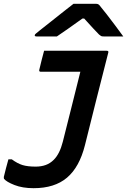

<svg xmlns="http://www.w3.org/2000/svg" viewBox="-32 -966 666 1006"><path d="M155 -93Q184 -93 207.5 -101.5Q231 -110 250 -129Q281 -160 297 -223Q319 -310 341.5 -400Q364 -490 389 -590H182Q171 -590 174 -601Q180 -627 186 -650.5Q192 -674 199 -700H527Q539 -700 535 -689Q505 -571 473.5 -447Q442 -323 413 -205Q384 -90 319 -35Q254 20 144 20Q86 20 44 3.5Q2 -13 -11 -29Q-12 -31 -12 -39Q-6 -63 -0.5 -85Q5 -107 12 -131H30Q60 -109 86.5 -101Q113 -93 155 -93ZM353 -946H472Q479 -946 484 -943Q489 -940 499 -926Q508 -916 527.5 -890.5Q547 -865 570.5 -834Q594 -803 614 -775H513Q502 -775 498 -777Q494 -779 487 -785Q475 -797 456 -817.5Q437 -838 409 -869H400Q358 -839 325.5 -816Q293 -793 266 -775H160Q149 -775 150 -782Q151 -786 156 -790Q161 -794 178 -808Q200 -825 232.5 -851Q265 -877 298 -903Q331 -929 353 -946Z"/></svg>

Font: Recursive Sn Lnr St SmB
Style: Italic
Weight: 600
Italic angle: -15°
Version: Version 1.079;hotconv 1.0.112;makeotfexe 2.5.65598; ttfautoh